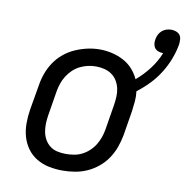

<svg xmlns="http://www.w3.org/2000/svg" viewBox="-78 -755 816 838"><g transform="rotate(10 330.0 -336.0)"><path d="M253 8Q222 8 192.5 2Q163 -4 138 -19Q113 -34 96 -57.5Q79 -81 71 -109Q63 -137 63 -168Q63 -199 68 -230L87 -340Q91 -367 100.5 -393.5Q110 -420 126 -444Q142 -468 165 -487Q188 -506 214.5 -517.5Q241 -529 268 -535Q295 -541 323 -541Q351 -541 378 -534.5Q405 -528 428.5 -515.5Q452 -503 469.5 -483.5Q487 -464 498 -440Q530 -467 556 -501Q582 -535 597 -573Q597 -573 596.5 -573Q596 -573 596 -573Q586 -573 576 -576.5Q566 -580 560 -587.5Q554 -595 552.5 -605.5Q551 -616 553 -626Q553 -626 553 -626Q553 -626 553 -627Q555 -638 560 -648Q565 -658 573.5 -665.5Q582 -673 593 -676.5Q604 -680 615 -680Q626 -680 636.5 -676Q647 -672 653 -664Q659 -656 659.5 -645Q660 -634 659 -623Q653 -589 640.5 -556.5Q628 -524 609 -493.5Q590 -463 565 -437Q540 -411 511 -389Q514 -367 512 -344.5Q510 -322 507 -300L489 -190Q484 -163 474.5 -136.5Q465 -110 449 -86Q433 -62 410 -43Q387 -24 361 -12.5Q335 -1 307.5 3.5Q280 8 253 8ZM254 -66Q273 -66 291 -69Q309 -72 326 -80.5Q343 -89 357.5 -102.5Q372 -116 382 -132.5Q392 -149 398 -166.5Q404 -184 407 -202L425 -312Q428 -331 429 -350Q430 -369 426 -387Q422 -405 412.5 -420.5Q403 -436 388.5 -446Q374 -456 356 -460.5Q338 -465 319 -465Q301 -465 283 -461Q265 -457 248 -448.5Q231 -440 217 -426.5Q203 -413 193 -397Q183 -381 177 -363.5Q171 -346 168 -328L150 -218Q147 -199 146.5 -180Q146 -161 149.5 -143.5Q153 -126 162 -110.5Q171 -95 185 -84.5Q199 -74 217 -70Q235 -66 254 -66Z"/></g></svg>

Font: Iosevka Curly Slab ExObl
Style: Regular
Weight: 400
Width: 7
Italic angle: -9°
Monospace: yes
Designer: Belleve Invis
Foundry: Belleve Invis
Version: Version 11.1.0; ttfautohint (v1.8.3)